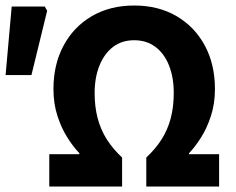

<svg xmlns="http://www.w3.org/2000/svg" viewBox="-24 -684 867 704"><path d="M156.7 0V-118.6H266.8V-122.6Q245.2 -144.7 223.3 -179.3Q201.3 -213.8 186.7 -258.8Q172 -303.8 172 -357.5Q172 -448.1 209.2 -517Q246.3 -586 312.9 -624.9Q379.5 -663.8 468.1 -663.8Q556.7 -663.8 623.2 -624.9Q689.8 -586 727 -517Q764.1 -448.1 764.1 -357.5Q764.1 -303.8 749.4 -258.8Q734.8 -213.8 712.8 -179.3Q690.9 -144.7 669.3 -122.6V-118.6H779.4V0H512.4V-106.4Q546 -137.7 568.5 -173Q591 -208.4 602 -250.3Q613.1 -292.2 613.1 -343.1Q613.1 -399.7 595.9 -443.5Q578.7 -487.4 545.9 -512Q513.2 -536.5 468.1 -536.5Q422.9 -536.5 390.6 -512Q358.3 -487.4 340.7 -443.5Q323 -399.7 323 -343.1Q323 -292.2 334.1 -250.3Q345.2 -208.4 367.6 -173Q390.1 -137.7 423.7 -106.4V0ZM-3.5 -408.8 18.9 -660H140.3L148.9 -644.5L91.3 -408.8Z"/></svg>

Font: Source Sans 3 VF
Style: Regular
Weight: 200
Designer: Paul D. Hunt
Foundry: Adobe
Version: Version 3.046;hotconv 1.0.118;makeotfexe 2.5.65603